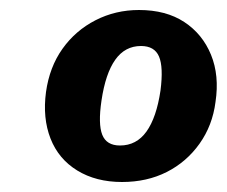

<svg xmlns="http://www.w3.org/2000/svg" viewBox="-20 -772 454 384"><path d="M258 -752Q312 -752 348.5 -728Q385 -704 402 -662.5Q419 -621 411 -568Q405 -521 379 -484.5Q353 -448 313.5 -428Q274 -408 224 -408Q172 -408 134.5 -431Q97 -454 81 -495Q65 -536 72 -588Q79 -638 105 -674.5Q131 -711 171 -731.5Q211 -752 258 -752ZM262 -680Q230 -680 210.5 -652.5Q191 -625 183 -571Q176 -524 184.5 -502.5Q193 -481 220 -481Q253 -481 273 -509Q293 -537 301 -591Q307 -638 298 -659Q289 -680 262 -680Z"/></svg>

Font: Libre Franklin ExtraBold
Style: Italic
Weight: 800
Italic angle: -8°
Designer: Pablo Impallari, Rodrigo Fuenzalida, Nhung Nguyen
Foundry: Impallari Type
Version: Version 3.000